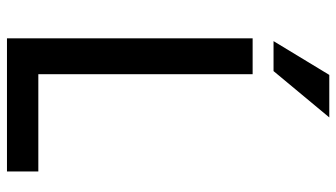

<svg xmlns="http://www.w3.org/2000/svg" viewBox="-227 -738 965 551"><g transform="rotate(90 255.5 -462.5)"><path d="M90 0V-705H193V-90H472V0ZM98 -765 195 -925H317L184 -765Z"/></g></svg>

Font: Nunito Sans 7pt Condensed SemiBold
Style: Regular
Weight: 600
Width: 3
Designer: Vernon Adams
Foundry: Vernon Adams
Version: Version 3.101;gftools[0.9.27]